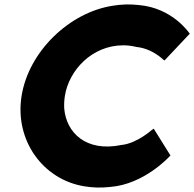

<svg xmlns="http://www.w3.org/2000/svg" viewBox="-20 -848 883 873"><path d="M78 -411C46 -208 177 -31 363 -1C398 5 438 7 481 2C635 -10 748 -134 749 -135L755 -141L679 -263L670 -257C670 -257 604 -197 534 -189H533C370 -155 281 -246 272 -355C271 -374 272 -393 275 -412C293 -527 397 -642 541 -642C561 -642 582 -639 603 -634H604C673 -626 721 -578 721 -578L728 -573L843 -695L839 -700C837 -702 762 -812 612 -825C571 -830 529 -828 493 -822C296 -792 110 -614 78 -411Z"/></svg>

Font: Rabbid Highway Sign IV
Style: BlkObl
Weight: 400
Foundry: Cannot Into Space Fonts
Version: Version 0.277